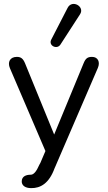

<svg xmlns="http://www.w3.org/2000/svg" viewBox="-20 -786 555 989"><path d="M92 147C91 170 111 183 140 183C189 184 233 158 261 81L265 72L484 -436C497 -466 485 -493 454 -493C431 -493 421 -485 411 -461L259 -93L109 -460C99 -484 88 -493 67 -493C31 -493 18 -466 31 -435L214 -8L188 53L183 62C167 99 153 114 138 114C115 114 93 122 92 147ZM291 -556 392 -712C419 -752 351 -791 328 -745L244 -582C228 -551 273 -529 291 -556Z"/></svg>

Font: SN Pro Book
Style: Regular
Weight: 350
Designer: Tobias Whetton
Foundry: Supernotes
Version: Version 1.003;Glyphs 3.3 (3324)